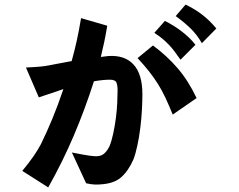

<svg xmlns="http://www.w3.org/2000/svg" viewBox="-20 -752 1040 836"><path d="M600 -342Q600 -314 598 -275Q596 -236 591 -195.5Q586 -155 578 -118Q570 -81 561 -58Q539 -8 507.5 20Q476 48 415 51Q407 52 392.5 51.5Q378 51 355 46L293 -88Q348 -77 371 -74Q394 -71 404 -72Q423 -73 435.5 -85Q448 -97 457 -116Q466 -138 473 -170.5Q480 -203 484.5 -237.5Q489 -272 490.5 -304Q492 -336 492 -358Q492 -380 487 -392.5Q482 -405 459 -405Q446 -405 429 -403.5Q412 -402 389 -398Q350 -276 301.5 -162Q253 -48 190 64L77 -8Q107 -44 126.5 -72.5Q146 -101 158 -124Q184 -177 208 -235Q232 -293 256 -364Q231 -355 205.5 -347Q180 -339 149 -328L93 -458Q135 -460 155.5 -462Q176 -464 191 -467Q207 -470 233 -475Q259 -480 292 -486Q304 -529 313.5 -571.5Q323 -614 333 -673L447 -640Q440 -598 433.5 -567.5Q427 -537 419 -504Q444 -507 451 -508Q523 -513 561.5 -471Q600 -429 600 -342ZM732 -253Q716 -293 700.5 -326Q685 -359 667 -387.5Q649 -416 627.5 -443Q606 -470 579 -499L646 -554Q706 -510 753 -455.5Q800 -401 836 -325ZM766 -492Q752 -512 740 -528Q728 -544 714.5 -558Q701 -572 686.5 -584Q672 -596 652 -609L698 -661Q712 -654 730.5 -643Q749 -632 767 -618.5Q785 -605 801.5 -589.5Q818 -574 831 -557ZM859 -564Q837 -602 809 -629Q781 -656 745 -682L788 -732Q828 -713 860.5 -688Q893 -663 922 -628Z"/></svg>

Font: NanumGothicCoding
Style: Bold
Weight: 700
Monospace: yes
Designer: Kwon Bruce; Nicolas Noh; Sung-woo Choi; Go-un Cha; Soo-hyun Park;
Foundry: NHN Corporation
Version: Version 2.000;PS 1;hotconv 1.0.49;makeotf.lib2.0.14853